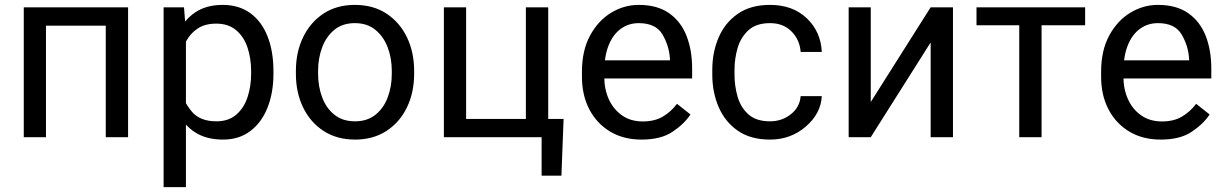

<svg xmlns="http://www.w3.org/2000/svg" viewBox="-20 -558 4984 781"><path d="M420.9 -528.3V-453.6H153.8V-528.3ZM167 -528.3V0H76.7V-528.3ZM501 -528.3V0H410.2V-528.3Z M736.3 -426.8V203.1H645.5V-528.3H728.5ZM1092.3 -268.6V-258.3Q1092.3 -181.2 1068.4 -120.6Q1044.4 -60.1 998.5 -25.1Q952.6 9.8 887.2 9.8Q819.8 9.8 773.9 -19.5Q728 -48.8 701.9 -103Q675.8 -157.2 668.5 -231.4V-286.1Q676.3 -364.3 702.4 -420.7Q728.5 -477.1 773.9 -507.6Q819.3 -538.1 885.7 -538.1Q952.1 -538.1 998.3 -504.4Q1044.4 -470.7 1068.4 -409.9Q1092.3 -349.1 1092.3 -268.6ZM1001.5 -258.3V-268.6Q1001.5 -321.3 986.6 -365.2Q971.7 -409.2 940.2 -435.5Q908.7 -461.9 859.4 -461.9Q814 -461.9 783.9 -441.9Q753.9 -421.9 736.8 -389.6Q719.7 -357.4 712.4 -321.8V-195.3Q727.1 -143.6 760.3 -104Q793.5 -64.5 860.4 -64.5Q909.2 -64.5 940.4 -91.1Q971.7 -117.7 986.6 -161.9Q1001.5 -206.1 1001.5 -258.3Z M1183.6 -258.3V-269.5Q1183.6 -345.7 1212.9 -406.5Q1242.2 -467.3 1295.9 -502.7Q1349.6 -538.1 1423.3 -538.1Q1498 -538.1 1552 -502.7Q1606 -467.3 1635.3 -406.5Q1664.6 -345.7 1664.6 -269.5V-258.3Q1664.6 -181.6 1635.3 -121.1Q1606 -60.5 1552 -25.4Q1498 9.8 1424.3 9.8Q1350.1 9.8 1296.1 -25.4Q1242.2 -60.5 1212.9 -121.1Q1183.6 -181.6 1183.6 -258.3ZM1273.9 -269.5V-258.3Q1273.9 -206.1 1290.5 -161.9Q1307.1 -117.7 1340.6 -91.1Q1374 -64.5 1424.3 -64.5Q1473.6 -64.5 1507.1 -91.1Q1540.5 -117.7 1557.1 -161.9Q1573.7 -206.1 1573.7 -258.3V-269.5Q1573.7 -321.3 1556.9 -365.5Q1540 -409.7 1506.8 -436.8Q1473.6 -463.9 1423.3 -463.9Q1373.5 -463.9 1340.3 -436.8Q1307.1 -409.7 1290.5 -365.5Q1273.9 -321.3 1273.9 -269.5Z M1785.6 0V-528.3H1876V-74.2H2119.1V-528.3H2210V0ZM2272.5 -74.2 2263.7 156.7H2183.1V0H2114.3V-74.2Z M2589.8 9.8Q2516.1 9.8 2461.7 -22.9Q2407.2 -55.7 2377.2 -113.3Q2347.2 -170.9 2347.2 -245.6V-266.1Q2347.2 -352.5 2380.1 -413.3Q2413.1 -474.1 2465.8 -506.1Q2518.6 -538.1 2578.1 -538.1Q2653.8 -538.1 2701.9 -504.2Q2750 -470.2 2772.7 -411.9Q2795.4 -353.5 2795.4 -279.3V-238.8H2400.9V-312.5H2705.1V-319.3Q2701.7 -372.1 2674.6 -418Q2647.5 -463.9 2578.1 -463.9Q2537.1 -463.9 2505.4 -440.9Q2473.6 -418 2455.8 -373.8Q2438 -329.6 2438 -266.1V-245.6Q2438 -195.3 2456.5 -154.3Q2475.1 -113.3 2510.3 -88.6Q2545.4 -64 2594.7 -64Q2642.6 -64 2675.8 -83.5Q2709 -103 2733.9 -135.7L2788.6 -92.3Q2762.7 -53.2 2715.3 -21.7Q2668 9.8 2589.8 9.8Z M3112.3 -64.5Q3160.6 -64.5 3197 -93.3Q3233.4 -122.1 3236.8 -167H3322.8Q3319.3 -96.2 3257.8 -43.2Q3196.3 9.8 3112.3 9.8Q3032.7 9.8 2980.7 -26.6Q2928.7 -63 2903.1 -123Q2877.4 -183.1 2877.4 -253.9V-274.4Q2877.4 -345.2 2903.1 -405.3Q2928.7 -465.3 2981 -501.7Q3033.2 -538.1 3112.3 -538.1Q3205.1 -538.1 3262.2 -483.2Q3319.3 -428.2 3322.8 -346.7H3236.8Q3233.4 -395.5 3200 -429.7Q3166.5 -463.9 3112.3 -463.9Q3056.6 -463.9 3025.1 -435.5Q2993.7 -407.2 2980.7 -363.8Q2967.8 -320.3 2967.8 -274.4V-253.9Q2967.8 -207.5 2980.5 -164.1Q2993.2 -120.6 3024.7 -92.5Q3056.2 -64.5 3112.3 -64.5Z M3522 -143.1 3765.6 -528.3H3856.4V0H3765.6V-385.3L3522 0H3432.1V-528.3H3522Z M4216.8 -528.3V0H4126V-528.3ZM4394 -528.3V-455.1H3952.1V-528.3Z M4701.7 9.8Q4627.9 9.8 4573.5 -22.9Q4519 -55.7 4489 -113.3Q4459 -170.9 4459 -245.6V-266.1Q4459 -352.5 4491.9 -413.3Q4524.9 -474.1 4577.6 -506.1Q4630.4 -538.1 4689.9 -538.1Q4765.6 -538.1 4813.7 -504.2Q4861.8 -470.2 4884.5 -411.9Q4907.2 -353.5 4907.2 -279.3V-238.8H4512.7V-312.5H4816.9V-319.3Q4813.5 -372.1 4786.4 -418Q4759.3 -463.9 4689.9 -463.9Q4648.9 -463.9 4617.2 -440.9Q4585.4 -418 4567.6 -373.8Q4549.8 -329.6 4549.8 -266.1V-245.6Q4549.8 -195.3 4568.4 -154.3Q4586.9 -113.3 4622.1 -88.6Q4657.2 -64 4706.5 -64Q4754.4 -64 4787.6 -83.5Q4820.8 -103 4845.7 -135.7L4900.4 -92.3Q4874.5 -53.2 4827.1 -21.7Q4779.8 9.8 4701.7 9.8Z"/></svg>

Font: RobotoDEMO
Style: Regular
Weight: 400
Designer: Christian Robertson
Foundry: Google
Version: Version 2.136